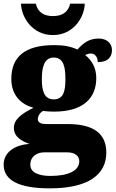

<svg xmlns="http://www.w3.org/2000/svg" viewBox="-34 -798 633 1051"><path d="M256 -606C368 -606 428 -703 430 -778H350C339 -730 305 -710 256 -710C207 -710 173 -730 162 -778H81C83 -703 143 -606 256 -606ZM239 233C448 233 548 159 548 37C548 -66 479 -119 336 -119H216C193 -119 173 -126 173 -146C173 -166 190 -187 204 -191C215 -188 248 -187 262 -187C422 -187 493 -261 493 -371C493 -430 466 -470 432 -497C440 -500 450 -505 465 -505C478 -505 501 -494 501 -458C560 -458 579 -489 579 -524C579 -558 553 -587 507 -587C453 -587 423 -563 390 -527C352 -544 315 -551 262 -551C100 -551 28 -485 28 -366C28 -275 82 -227 149 -208C85 -176 42 -145 42 -98C42 -48 86 -25 128 -10C41 -5 -14 40 -14 103C-14 189 69 233 239 233ZM260 -254C206 -254 195 -305 195 -364C195 -425 206 -483 260 -483C316 -483 324 -427 324 -365C324 -304 316 -254 260 -254ZM242 165C183 165 132 149 132 104C132 52 177 36 206 36H335C380 36 400 59 400 84C400 137 340 165 242 165Z"/></svg>

Font: Noto Serif Lao Black
Style: Regular
Weight: 900
Designer: Monotype Design Team
Foundry: Monotype Imaging Inc.
Version: Version 2.003